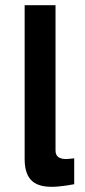

<svg xmlns="http://www.w3.org/2000/svg" viewBox="-20 -710 328 740"><path d="M180 10C216 10 266 0 266 0V-100C266 -100 244 -97 236 -97C208 -97 194 -107 194 -130V-690H75V-97C75 -10 121 10 180 10Z"/></svg>

Font: FREAK Grotesk
Style: Bold
Weight: 700
Designer: La Scuola Open Source
Foundry: La Scuola Open Source
Version: Version 1.000;PS 1.0;hotconv 1.0.72;makeotf.lib2.5.5900